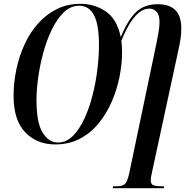

<svg xmlns="http://www.w3.org/2000/svg" viewBox="-20 -745 991 1005"><path d="M269 11Q173 11 112 -52.5Q51 -116 51 -243Q51 -312 65.5 -381Q80 -450 108 -511.5Q136 -573 178.5 -621Q221 -669 276.5 -697Q332 -725 401 -725Q476 -725 534.5 -684.5Q593 -644 612 -551Q651 -644 694 -683.5Q737 -723 806 -723Q866 -723 897.5 -692.5Q929 -662 929 -596Q929 -570 925 -542Q921 -514 914 -484L776 155Q772 172 770.5 182Q769 192 769 198Q769 219 783 224.5Q797 230 823 230H839L837 240H570L572 230H591Q621 230 633.5 218.5Q646 207 656 164L798 -514Q804 -543 809.5 -574.5Q815 -606 815 -629Q815 -668 799 -684Q783 -700 763 -700Q730 -700 703 -675.5Q676 -651 654 -612.5Q632 -574 615 -531Q619 -504 619 -473Q619 -410 605.5 -342.5Q592 -275 564.5 -212Q537 -149 495.5 -98.5Q454 -48 397.5 -18.5Q341 11 269 11ZM283 1Q327 1 361.5 -33.5Q396 -68 422 -124.5Q448 -181 465 -248.5Q482 -316 490 -384Q498 -452 498 -508Q498 -618 471.5 -666.5Q445 -715 395 -715Q350 -715 314.5 -681Q279 -647 252 -591.5Q225 -536 207 -470.5Q189 -405 180 -339.5Q171 -274 171 -221Q171 -103 203 -51Q235 1 283 1Z"/></svg>

Font: Noto Serif Display ExtraCondensed SemiBold
Style: Italic
Weight: 600
Width: 2
Italic angle: -12°
Designer: Monotype Design Team
Foundry: Monotype Imaging Inc.
Version: Version 2.009